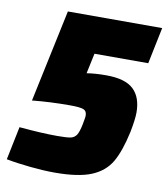

<svg xmlns="http://www.w3.org/2000/svg" viewBox="-79 -755 725 830"><g transform="rotate(10 283.0 -340.0)"><path d="M3 -13 33 -159Q132 -150 200 -150Q242 -150 258.5 -153.5Q275 -157 284 -170.5Q293 -184 300 -219Q301 -226 303.5 -238.5Q306 -251 306 -258Q306 -278 291 -284Q276 -290 232 -290Q144 -290 66 -282L152 -688H566L533 -528H297L278 -439Q314 -445 364 -445Q447 -445 483.5 -410.5Q520 -376 520 -309Q520 -280 509 -223Q490 -135 462 -87Q434 -39 377 -15.5Q320 8 216 8Q169 8 109 2Q49 -4 3 -13Z"/></g></svg>

Font: Saira Semi Condensed Black
Style: Italic
Weight: 900
Width: 4
Italic angle: -12°
Designer: Hector Gatti with collaboration of the Omnibus-Type team
Foundry: Omnibus-Type
Version: Version 1.001; ttfautohint (v1.8)